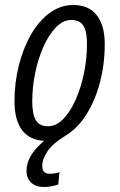

<svg xmlns="http://www.w3.org/2000/svg" viewBox="-20 -554 478 768"><path d="M155 194Q123 194 104.5 176.5Q86 159 86 129Q86 68 157 9H151Q95 4 66.5 -36Q38 -76 38 -149Q38 -224 55.5 -293Q73 -362 104.5 -416.5Q136 -471 179 -502.5Q222 -534 273 -534Q335 -534 367 -493Q399 -452 399 -378Q399 -297 379.5 -223.5Q360 -150 324.5 -94.5Q289 -39 240 -10Q191 20 170 51Q149 82 149 110Q149 141 178 141Q187 141 196 140Q205 139 218 135L213 184Q184 194 155 194ZM172 -49Q205 -49 233.5 -78.5Q262 -108 283.5 -157Q305 -206 316.5 -264Q328 -322 328 -379Q328 -428 313.5 -451Q299 -474 265 -474Q232 -474 203.5 -444.5Q175 -415 153.5 -366.5Q132 -318 120.5 -261Q109 -204 109 -148Q109 -97 123.5 -73Q138 -49 172 -49Z"/></svg>

Font: Ubuntu Sans Condensed
Style: Italic
Weight: 400
Width: 3
Italic angle: -13.5°
Designer: Dalton Maag Ltd
Foundry: Dalton Maag Ltd
Version: Version 1.006; ttfautohint (v1.8.4.7-5d5b)